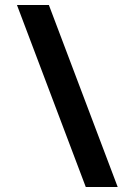

<svg xmlns="http://www.w3.org/2000/svg" viewBox="-20 -742 540 770"><path d="M452 8H324L48 -722H176Z"/></svg>

Font: Noto Sans Mono ExtraCondensed Black
Style: Regular
Weight: 900
Width: 2
Designer: Monotype Design Team
Foundry: Monotype Imaging Inc.
Version: Version 2.014